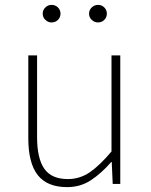

<svg xmlns="http://www.w3.org/2000/svg" viewBox="-20 -754 617 787"><path d="M255 13Q174 13 135 -36Q96 -85 96 -188V-527H132V-192Q132 -105 161.5 -62.5Q191 -20 258 -20Q307 -20 347.5 -47.5Q388 -75 437 -133V-527H473V0H442L438 -90H436Q396 -44 353 -15.5Q310 13 255 13ZM191 -662Q177 -662 166 -672.5Q155 -683 155 -698Q155 -713 166 -723.5Q177 -734 191 -734Q207 -734 217.5 -723.5Q228 -713 228 -698Q228 -683 217.5 -672.5Q207 -662 191 -662ZM382 -662Q367 -662 356 -672.5Q345 -683 345 -698Q345 -713 356 -723.5Q367 -734 382 -734Q397 -734 407.5 -723.5Q418 -713 418 -698Q418 -683 407.5 -672.5Q397 -662 382 -662Z"/></svg>

Font: Noto Sans SC Thin Thin
Style: Regular
Weight: 250
Version: Version 2.004-H2;hotconv 1.0.118;makeotfexe 2.5.65603